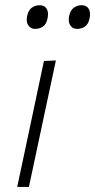

<svg xmlns="http://www.w3.org/2000/svg" viewBox="-20 -734 374 754"><path d="M47.5 0Q59.5 -57 70.5 -107.5Q81 -158.5 94.5 -220.5L105 -270Q118.5 -333 129.5 -386Q140.5 -439 152.5 -494.5L199.5 -496.5Q187 -439 176 -387Q165 -334.5 151 -270L140.5 -220.5Q127.5 -159 116.5 -107.5Q105.5 -56 93.5 0ZM282.5 -620.5Q265 -620.5 256 -634.5Q250 -643.5 250 -656.5Q250 -663 251.5 -671Q256.5 -694.5 270.2 -704Q284 -713.5 301 -713.5Q319.5 -713.5 328 -700Q333.5 -690.5 333.5 -677.5Q333.5 -670.5 332 -663Q327.5 -639.5 314 -630Q300.5 -620.5 282.5 -620.5ZM117.5 -620.5Q100.5 -620.5 91 -634.5Q85 -643.5 85 -656.5Q85 -663 86.5 -671Q91.5 -694.5 105.2 -704Q119 -713.5 136 -713.5Q154.5 -713.5 163 -700Q168.5 -691 168.5 -678Q168.5 -671 167 -663Q162.5 -639.5 149.2 -630Q136 -620.5 117.5 -620.5Z"/></svg>

Font: Heraclito ExtraLight
Style: Italic
Weight: 200
Italic angle: -12°
Designer: Kostas Bartsokas (font) & Cristiano Sobral (main changes)
Foundry: Kostas Bartsokas (font) & Cristiano Sobral (main changes)
Version: Version 1.00;July 8, 2020;FontCreator 13.0.0.2655 64-bit